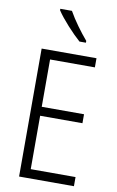

<svg xmlns="http://www.w3.org/2000/svg" viewBox="-102 -1001 644 1055"><g transform="rotate(10 220.0 -473.5)"><path d="M211 -947H146V-939C175 -894 239 -825 281 -788H317V-798C282 -839 238 -898 211 -947ZM389 0V-51H139V-349H375V-399H139V-663H389V-714H83V0Z"/></g></svg>

Font: Noto Sans Arabic Cond Light
Style: Regular
Weight: 300
Width: 3
Designer: Monotype Design Team, Nadine Chahine, Nizar Qandah and Khaled Hosny
Foundry: Monotype Imaging Inc.
Version: Version 2.012